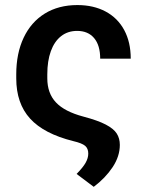

<svg xmlns="http://www.w3.org/2000/svg" viewBox="-20 -557 577 755"><path d="M494.1 -326.2H374Q374 -378.9 350.1 -407.2Q326.2 -435.5 283.2 -435.5Q246.6 -435.5 220.2 -414.8Q193.8 -394 179.9 -355.7Q166 -317.4 166 -264.6V-249Q166 -190.4 200 -154.3Q233.9 -118.2 307.6 -98.6Q364.7 -83.5 396 -67.1Q427.2 -50.8 439.2 -31.7Q451.2 -12.7 451.2 12.7Q451.2 57.6 422.9 100.3Q394.5 143.1 348.6 177.7L281.2 127Q306.2 101.6 316.7 83Q327.1 64.5 327.1 46.9Q327.1 26.9 314.7 16.4Q302.2 5.9 268.6 -2Q152.8 -30.8 98.4 -90.6Q43.9 -150.4 43.9 -249V-264.6Q43.9 -347.2 73 -408.7Q102.1 -470.2 156.2 -503.7Q210.4 -537.1 284.2 -537.1Q347.7 -537.1 395.3 -511.7Q442.9 -486.3 468.5 -438.7Q494.1 -391.1 494.1 -326.2Z"/></svg>

Font: Pretendard SemiBold
Style: Regular
Weight: 600
Designer: Base glyphs from Inter by Rasmus Andersson; Hangeul glyphs from Noto Sans CJK(Source Han Sans) by Jang Soo-young and Kan
Foundry: Kil Hyung-jin
Version: Version 1.309